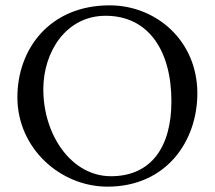

<svg xmlns="http://www.w3.org/2000/svg" viewBox="-20 -684 803 718"><path d="M45 -320C45 -130 205 14 382 14C601 14 718 -155 718 -335C718 -532 564 -664 390 -664C166 -664 45 -501 45 -320ZM375 -625C535 -625 621 -495 621 -305C621 -134 545 -25 395 -25C247 -25 142 -179 142 -350C142 -490 227 -625 375 -625Z"/></svg>

Font: EB Garamond 12
Style: Regular
Weight: 400
Version: Version 0.016+